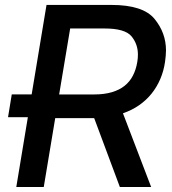

<svg xmlns="http://www.w3.org/2000/svg" viewBox="-20 -747 687 767"><path d="M27 -370H106.5L165.8 -727.3H425.1Q551.5 -727.3 597.3 -671.5Q643.1 -615.8 643.1 -545.8Q643.1 -534.8 642 -523.3Q641 -511.7 639.2 -499.3Q633.9 -463.1 620.2 -431.1Q606.5 -399.1 585.4 -372.9Q564.3 -346.6 535.7 -326.7Q507.1 -306.8 471.2 -294.4L583.8 0H458.8L356.2 -275.2H200.6L154.8 0H45.1L91.3 -278.8H12.1ZM216.3 -369.7H355.8Q396.3 -369.7 426.5 -378.6Q456.7 -387.4 477.6 -404.1Q498.6 -420.8 511 -445Q523.4 -469.1 528.4 -499.3Q529.8 -507.5 530.4 -514.9Q530.9 -522.4 530.9 -529.5Q530.9 -571 505 -602.3Q479 -633.2 398.1 -633.2H260.3Z"/></svg>

Font: Inter P Medium
Style: Italic
Weight: 500
Italic angle: 9.39999°
Designer: Rasmus Andersson
Foundry: rsms
Version: Version 3.018;git-588b23468